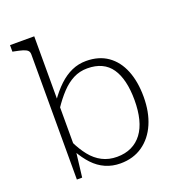

<svg xmlns="http://www.w3.org/2000/svg" viewBox="-138 -869 909 991"><g transform="rotate(-20 316.5 -373.0)"><path d="M356 11Q312 11 274.5 -5.5Q237 -22 207 -54Q177 -86 152 -131L157 -179Q179 -133 206.5 -98.5Q234 -64 270 -45.5Q306 -27 351 -27Q396 -27 430.5 -43.5Q465 -60 488.5 -91.5Q512 -123 523.5 -168.5Q535 -214 535 -272Q535 -328 524.5 -372.5Q514 -417 493 -447.5Q472 -478 439 -493.5Q406 -509 361 -509Q319 -509 284 -491Q249 -473 218 -440Q187 -407 157 -362L153 -405Q185 -451 218.5 -482.5Q252 -514 289 -530.5Q326 -547 368 -547Q438 -547 486.5 -513Q535 -479 560 -417Q585 -355 585 -272Q585 -188 557.5 -124.5Q530 -61 478.5 -25Q427 11 356 11ZM115 -675Q115 -690 106.5 -697.5Q98 -705 81 -710Q64 -715 38 -720L28 -722V-758H161V-132V-129L144 12H115Z"/></g></svg>

Font: Roboto Serif 20pt Thin
Style: Regular
Weight: 250
Version: Version 1.008